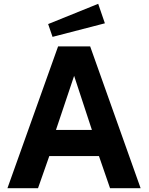

<svg xmlns="http://www.w3.org/2000/svg" viewBox="-20 -985 779 1005"><path d="M494 -965 232 -859 255 -792 529 -863ZM19 0H179L238 -168H498L556 0H716L452 -742H284ZM273 -305 368 -588 461 -305Z"/></svg>

Font: 18Franklin
Style: Bold
Weight: 700
Designer: Pablo Impallari, Rodrigo Fuenzalida (Modified by Dan O. Williams)
Version: Version 0.025;PS 000.025;hotconv 1.0.88;makeotf.lib2.5.64775